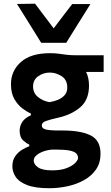

<svg xmlns="http://www.w3.org/2000/svg" viewBox="-20 -792 587 1016"><path d="M241 204Q166 204 123.2 187.2Q80.5 170.5 63 144Q45.5 117.5 45.5 88.5Q45.5 55 61.5 33.2Q77.5 11.5 98.8 -0.8Q120 -13 135 -18V-27Q123 -31 103.5 -48.2Q84 -65.5 84 -100.5Q84 -125 97.8 -146.5Q111.5 -168 143.5 -182V-191Q125 -199 100 -217.2Q75 -235.5 56.5 -267Q38 -298.5 38 -346Q38 -417 90.5 -463.8Q143 -510.5 244.5 -510.5Q271 -510.5 291 -507.8Q311 -505 332.5 -502.2Q354 -499.5 386 -499.5H528.5V-411.5H435.5Q451 -380.5 451 -339Q451 -264 404.8 -224.5Q358.5 -185 289 -169.5Q244 -159.5 222.5 -151.5Q201 -143.5 201 -128.5Q201 -112.5 221.8 -107Q242.5 -101.5 290 -101.5H310.5Q408.5 -101.5 460.2 -75.2Q512 -49 512 21.5Q512 70.5 487.8 105.2Q463.5 140 423.8 161.8Q384 183.5 336.2 193.8Q288.5 204 241 204ZM241 -251.5Q260 -254 282 -262Q304 -270 320 -286.2Q336 -302.5 336 -328.5Q336 -369.5 306.2 -388.8Q276.5 -408 243.5 -408Q210 -408 182.5 -388.8Q155 -369.5 155 -334.5Q155 -299.5 181.2 -278.5Q207.5 -257.5 241 -251.5ZM256 109.5Q302 109.5 332.2 97.8Q362.5 86 377.8 70.5Q393 55 393 43.5Q393 30 383.5 20Q374 10 348.8 4.8Q323.5 -0.5 275.5 -0.5H259Q236 0.5 212.8 8.2Q189.5 16 174 28.8Q158.5 41.5 158.5 58Q158.5 77.5 181.2 93.5Q204 109.5 256 109.5ZM198 -565.5Q166 -617 134 -668.5Q102 -720 70 -771L165.5 -772.5Q190 -740 214.5 -707.5Q239 -675 264 -642Q289 -675 313.2 -706.8Q337.5 -738.5 362 -770.5H458.5Q426.5 -720 394.5 -668.5Q362.5 -617 330.5 -565.5Z"/></svg>

Font: Commissioner SemiBold
Style: Regular
Weight: 600
Designer: Kostas Bartsokas
Foundry: Kostas Bartsokas
Version: Version 1.000; ttfautohint (v1.8.3)